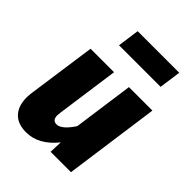

<svg xmlns="http://www.w3.org/2000/svg" viewBox="-227 -883 1012 1012"><g transform="rotate(45 279.0 -377.5)"><path d="M26 -113Q26 -132 29 -151L83 -533H258L209 -183Q207 -167 207 -161Q207 -124 238 -124Q275 -124 322 -195L369 -533H544L470 0H318L321 -73Q247 19 154 19Q91 19 58.5 -16Q26 -51 26 -113ZM176 -652 193 -774H503L486 -652Z"/></g></svg>

Font: Trujillo ExtraBold
Style: Italic
Weight: 800
Italic angle: -8°
Designer: Fira Sans original fonts by bBox Type GmbH, Carrois Corporate GbR, & Edenspiekermann AG / Changes by Cristiano Sobral
Foundry: Fira Sans original fonts by bBox Type GmbH, Carrois Corporate GbR, & Edenspiekermann AG / Changes by Cristiano Sobral
Version: Version 4.301;July 28, 2020;FontCreator 13.0.0.2655 64-bit